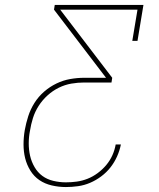

<svg xmlns="http://www.w3.org/2000/svg" viewBox="-20 -755 640 775"><path d="M246 0Q217 0 189 -6.5Q161 -13 139 -28Q117 -43 102.5 -66.5Q88 -90 81.5 -116.5Q75 -143 75 -172Q75 -201 80 -230Q85 -258 94 -286Q103 -314 119 -339.5Q135 -365 158 -385Q181 -405 208 -418Q235 -431 263.5 -436Q292 -441 320 -441H408L198 -716L201 -735H559L535 -590H514L535 -716H223L433 -441L430 -422H320Q294 -422 268 -417.5Q242 -413 217.5 -401Q193 -389 172 -370Q151 -351 136 -327.5Q121 -304 113 -278.5Q105 -253 101 -227Q96 -202 96 -176Q96 -150 101.5 -126Q107 -102 119.5 -80.5Q132 -59 151 -45Q170 -31 195 -25Q220 -19 246 -19Q268 -19 290 -22Q312 -25 333.5 -33.5Q355 -42 374.5 -56.5Q394 -71 409 -89Q424 -107 433.5 -128Q443 -149 447 -172H468Q463 -147 452.5 -123.5Q442 -100 426 -79.5Q410 -59 388.5 -43Q367 -27 343.5 -17Q320 -7 295 -3.5Q270 0 246 0Z"/></svg>

Font: Iosevka Etoile Thin Oblique
Style: Regular
Weight: 100
Italic angle: -9°
Designer: Belleve Invis
Foundry: Belleve Invis
Version: Version 15.5.2; ttfautohint (v1.8.4)